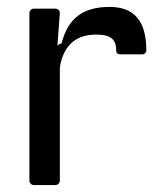

<svg xmlns="http://www.w3.org/2000/svg" viewBox="-20 -535 468 555"><path d="M65 -497V-13C65 -6 71 0 78 0H140C147 0 153 -6 153 -13V-340C162 -397 193 -435 258 -435C301 -435 316 -421 316 -388C316 -382 321 -378 326 -378H392C398 -378 403 -383 403 -389C403 -474 368 -515 297 -515C222 -515 177 -484 158 -410L153 -408L146 -404L153 -497C153 -505 147 -510 140 -510H78C71 -510 65 -505 65 -497Z"/></svg>

Font: Aldone Medium
Style: Regular
Weight: 500
Designer: Pietro Gregorini
Version: Version 1.500;FEAKit 1.0